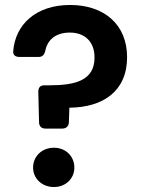

<svg xmlns="http://www.w3.org/2000/svg" viewBox="-20 -745 572 772"><path d="M262 -725C125 -725 41 -647 33 -538C32 -524 42 -516 58 -516H135C151 -516 158 -525 162 -540C171 -587 206 -614 261 -614C322 -614 360 -576 360 -515C361 -421 282 -402 179 -402H158C142 -402 134 -393 134 -376L137 -254C137 -237 147 -228 163 -228H230C246 -228 256 -237 257 -253L259 -312C394 -313 491 -378 491 -515C491 -648 397 -725 262 -725ZM197 7C245 7 279 -28 279 -71C279 -116 245 -151 197 -151C148 -151 113 -116 113 -71C113 -28 148 7 197 7Z"/></svg>

Font: Arvore Sans SemiBold
Style: Regular
Weight: 600
Designer: Jonny Pinhorn (Latin) Dan Schunck (customization for Arvore)
Version: Version 1.000;Glyphs 3.3 (3305)